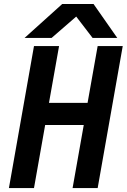

<svg xmlns="http://www.w3.org/2000/svg" viewBox="-20 -960 646 980"><path d="M153.5 -725H281.5L230 -435H427L478.5 -725H606.5L478.5 0H350.5L407.5 -322H210.5L153.5 0H25.5ZM297.5 -939.5H457.5L578.5 -766.5H452.5L369 -875.5L243.5 -766.5H105.5Z"/></svg>

Font: JuliaMono BoldItalic
Style: Regular
Weight: 700
Italic angle: -9°
Monospace: yes
Designer: cormullion
Foundry: corm
Version: Version 0.049; ttfautohint (v1.8.4)